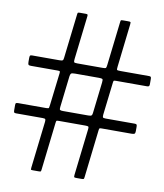

<svg xmlns="http://www.w3.org/2000/svg" viewBox="-103 -881 865 1011"><g transform="rotate(10 330.0 -375.0)"><path d="M243 -805Q233 -805 231.2 -803.2Q229.5 -801.5 228.5 -792.5L201 -557Q200 -546 196.2 -543Q192.5 -540 178 -540H32Q23.5 -540 21.8 -536Q20 -532 20 -523.5V-504.5Q20 -493 22.5 -489Q25 -485 36 -485H179.5Q190 -485 191.2 -482.8Q192.5 -480.5 191.5 -471.5L171 -299Q169.5 -288 168.5 -284Q167.5 -280 154 -280H5.5Q-3.5 -280 -6.8 -278Q-10 -276 -10 -267.5V-240Q-10 -231.5 -8 -228.2Q-6 -225 2 -225H144.5Q157.5 -225 159.5 -221.2Q161.5 -217.5 160.5 -207L131.5 41.5Q130.5 49.5 131 52.2Q131.5 55 141 55H172.5Q182.5 55 184 53.2Q185.5 51.5 186.5 43L216 -211.5Q217 -222.5 220.2 -223.8Q223.5 -225 235.5 -225H373Q386.5 -225 389.2 -222.5Q392 -220 391 -210L362 39.5Q361 50.5 362.5 52.8Q364 55 376.5 55H401Q411.5 55 413.5 53.2Q415.5 51.5 416.5 42L446 -212.5Q447 -221.5 449 -223.2Q451 -225 461 -225H619.5Q631 -225 635.5 -227.8Q640 -230.5 640 -242.5V-265.5Q640 -274 637.8 -277Q635.5 -280 627.5 -280H472.5Q459 -280 457 -283.8Q455 -287.5 456 -298.5L476.5 -472.5Q477.5 -482 479.8 -483.5Q482 -485 492.5 -485H657Q664 -485 667 -487.8Q670 -490.5 670 -498V-526.5Q670 -534 667.8 -537Q665.5 -540 658.5 -540H506.5Q489.5 -540 487 -542.5Q484.5 -545 486.5 -560L513 -789.5Q514 -800.5 512.8 -802.8Q511.5 -805 499 -805H473Q462 -805 460.8 -802.5Q459.5 -800 458.5 -790.5L431.5 -559.5Q430 -545.5 427.2 -542.8Q424.5 -540 408.5 -540H275Q259.5 -540 257.2 -543.5Q255 -547 256.5 -560.5L283.5 -792Q284.5 -800 283 -802.5Q281.5 -805 273 -805ZM400.5 -485Q414.5 -485 418.5 -482.2Q422.5 -479.5 420.5 -463.5L401 -296.5Q400 -287 396.2 -283.5Q392.5 -280 378 -280H244Q231.5 -280 228 -282.8Q224.5 -285.5 226 -298L245.5 -465.5Q247 -477 251 -481Q255 -485 272 -485Z"/></g></svg>

Font: Besley
Style: Regular
Weight: 400
Designer: Owen Earl
Foundry: indestructible type*
Version: Version 4.000